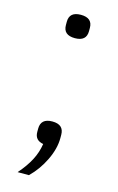

<svg xmlns="http://www.w3.org/2000/svg" viewBox="-104 -556 456 739"><g transform="rotate(15 124.0 -186.0)"><path d="M124 -85Q170 -85 170 -44V-31Q170 11 147.5 57.5Q125 104 90 138H45Q74 105 90.5 73.5Q107 42 112 8Q78 2 78 -31V-44Q78 -85 124 -85ZM124 -417Q78 -417 78 -457V-470Q78 -510 124 -510Q170 -510 170 -470V-457Q170 -417 124 -417Z"/></g></svg>

Font: IBM Plex Sans Cond Light
Style: Regular
Weight: 300
Width: 3
Designer: Mike Abbink, Paul van der Laan, Pieter van Rosmalen
Foundry: Bold Monday
Version: Version 1.3